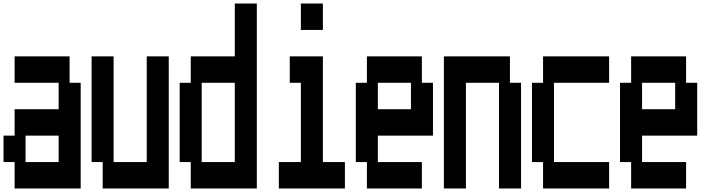

<svg xmlns="http://www.w3.org/2000/svg" viewBox="-20 -1050 4040 1090"><path d="M63 20V-130H0V-280H63V-430H313V-580H63V-730H375V-580H438V20ZM125 -130H313V-280H125Z M563 20V-130H500V-730H625V-130H813V-730H938V20Z M1063 20V-130H1000V-580H1063V-730H1313V-1030H1438V20ZM1125 -130H1313V-580H1125Z M1688 -880V-1030H1813V-880ZM1563 20V-130H1688V-580H1625V-730H1813V-130H1938V20Z M2063 20V-130H2000V-580H2063V-730H2375V-580H2438V-280H2125V-130H2375V20ZM2125 -430H2313V-580H2125Z M2500 20V-730H2875V-580H2938V20H2813V-580H2625V20Z M3063 20V-130H3000V-580H3063V-730H3438V-580H3125V-130H3438V20Z M3563 20V-130H3500V-580H3563V-730H3875V-580H3938V-280H3625V-130H3875V20ZM3625 -430H3813V-580H3625Z"/></svg>

Font: 2P VHS
Style: Regular
Weight: 400
Designer: CodeMan38
Foundry: CodeMan38
Version: Version 3.000